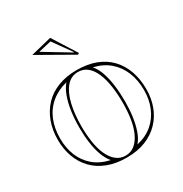

<svg xmlns="http://www.w3.org/2000/svg" viewBox="-173 -862 960 1008"><g transform="rotate(-30 307.5 -358.0)"><path d="M307 -515Q372 -515 422 -496Q472 -477 506 -441Q540 -405 557.5 -355.5Q575 -306 575 -246Q575 -191 557.5 -143.5Q540 -96 506 -60.5Q472 -25 422.5 -5Q373 15 307 15Q241 15 190.5 -5Q140 -25 106.5 -60.5Q73 -96 56 -143.5Q39 -191 39 -246Q39 -306 57.5 -355.5Q76 -405 110.5 -441Q145 -477 195 -496Q245 -515 307 -515ZM308 -503Q265 -503 237 -469Q209 -435 195.5 -377Q182 -319 182 -246Q182 -195 189 -149.5Q196 -104 211.5 -70Q227 -36 251 -16.5Q275 3 307 3Q339 3 362.5 -16Q386 -35 402 -69.5Q418 -104 425 -149Q432 -194 432 -246Q432 -300 425 -347Q418 -394 403 -429Q388 -464 364.5 -483.5Q341 -503 308 -503ZM53 -246Q53 -190 72 -142.5Q91 -95 129.5 -62Q168 -29 227 -16Q207 -39 194 -74.5Q181 -110 175 -154Q169 -198 169 -246Q169 -297 175.5 -343Q182 -389 195.5 -426Q209 -463 229 -486Q174 -473 134 -440Q94 -407 73.5 -358Q53 -309 53 -246ZM562 -246Q562 -308 542 -357Q522 -406 483.5 -439Q445 -472 388 -485Q409 -462 421.5 -425.5Q434 -389 440 -343Q446 -297 446 -246Q446 -199 440 -155Q434 -111 421.5 -75.5Q409 -40 389 -17Q446 -30 484.5 -63Q523 -96 542.5 -143.5Q562 -191 562 -246ZM355 -581 146 -700 272 -731 363 -587ZM343 -604 264 -714 186 -696 340 -603Z"/></g></svg>

Font: Kalnia Glaze Thin Medium
Style: Regular
Weight: 500
Version: Version 1.110